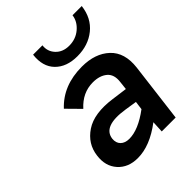

<svg xmlns="http://www.w3.org/2000/svg" viewBox="-209 -835 957 957"><g transform="rotate(-45 269.5 -357.0)"><path d="M344 -562Q268 -562 226 -605Q184 -648 193 -724H259Q254 -685 280.5 -656.5Q307 -628 352 -628Q399 -628 432.5 -656.5Q466 -685 471 -724H536Q527 -648 474 -605Q421 -562 344 -562ZM323 -510Q416 -510 470 -459.5Q524 -409 513 -314L474 0H376L379 -62Q284 10 198 10Q131 10 92.5 -33Q54 -76 63 -143Q72 -217 136.5 -260Q201 -303 317 -287L399 -276L404 -321Q410 -369 382 -392.5Q354 -416 306 -416Q233 -416 179 -356L111 -425Q190 -510 323 -510ZM176 -149Q173 -121 189.5 -104.5Q206 -88 236 -88Q300 -88 383 -150L389 -195L324 -205Q186 -226 176 -149Z"/></g></svg>

Font: Orkney Medium
Style: MediumItalic
Weight: 500
Designer: Samuel Oakes and Alfredo Marco Pradil
Foundry: Alfredo Marco Pradil
Version: 1.0; ttfautohint (v1.5)